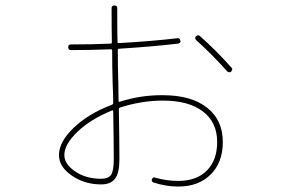

<svg xmlns="http://www.w3.org/2000/svg" viewBox="-20 -644 1040 698"><path d="M391.6 -239.3Q391.6 -244.1 386.7 -242.2Q309.6 -210.9 261.7 -165Q213.9 -119.1 213.9 -80.1Q213.9 -47.9 252.9 -21Q292 5.9 347.7 5.9Q373 5.9 383.3 -7.8Q393.6 -21.5 393.6 -64.5Q393.6 -123 391.6 -239.3ZM385.7 -262.7Q391.6 -264.6 391.6 -269.5Q391.6 -293.9 389.6 -339.8Q388.7 -359.4 388.2 -400.9Q387.7 -442.4 387.7 -461.9Q387.7 -464.8 382.8 -464.8Q311.5 -461.9 238.3 -461.9Q228.5 -461.9 228 -472.2Q227.5 -482.4 237.3 -482.4Q312.5 -482.4 382.8 -485.4Q386.7 -485.4 386.7 -490.2Q385.7 -532.2 385.7 -615.2Q385.7 -624 396 -624Q406.2 -624 406.2 -615.2Q406.2 -531.2 407.2 -490.2Q407.2 -487.3 412.1 -487.3Q531.2 -494.1 624 -504.9Q633.8 -506.8 635.7 -496.1Q637.7 -487.3 627 -485.4Q535.2 -474.6 412.1 -466.8Q408.2 -466.8 408.2 -461.9Q408.2 -442.4 408.7 -401.4Q409.2 -360.4 410.2 -339.8Q410.2 -330.1 410.6 -308.1Q411.1 -286.1 411.1 -276.4Q411.1 -272.5 416 -274.4Q493.2 -298.8 572.3 -297.9Q674.8 -297.9 732.4 -252.9Q790 -208 790 -127.9Q790 -53.7 746.1 -9.8Q702.1 34.2 627.9 34.2Q584 34.2 538.1 19.5Q529.3 15.6 532.2 7.8Q536.1 -2 544.9 2Q585.9 13.7 627.9 13.7Q694.3 13.7 731.9 -23.9Q769.5 -61.5 769.5 -127.9Q769.5 -199.2 717.8 -238.8Q666 -278.3 572.3 -278.3Q494.1 -278.3 416 -252.9Q412.1 -252 412.1 -246.1Q414.1 -126 414.1 -64.5Q414.1 -15.6 398.4 5.4Q382.8 26.4 347.7 26.4Q287.1 26.4 240.7 -5.9Q194.3 -38.1 194.3 -80.1Q194.3 -127.9 247.6 -179.2Q300.8 -230.5 385.7 -262.7ZM805.7 -384.8Q752.9 -444.3 693.4 -498Q686.5 -505.9 692.4 -511.7Q700.2 -519.5 707 -512.7Q763.7 -462.9 821.3 -398.4Q828.1 -392.6 820.3 -383.8Q813.5 -377.9 805.7 -384.8Z"/></svg>

Font: Rounded-X Mgen+ 2m thin
Style: Regular
Weight: 100
Designer: [Source Han Sans]
Ryoko NISHIZUKA  (kana & ideographs); Paul D. Hunt (Latin, Greek & Cyrillic); Wenlong ZHANG  (bopomofo
Version: Version 1.059.20150602